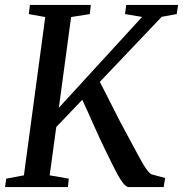

<svg xmlns="http://www.w3.org/2000/svg" viewBox="-26 -763 746 783"><path d="M-5.5 0 -0.5 -34.5 71.5 -48 158.5 -693.5 91.5 -705.5 96 -743H344.5L340 -705.5L264 -693.5L214 -323.5L553.5 -694L484 -705.5L488.5 -743H700.5L694.5 -705.5L633.5 -694.5L381 -429Q392 -408.5 406 -380.8Q420 -353 435 -323.5Q450 -294 464.2 -266.2Q478.5 -238.5 490 -218Q510 -181.5 525 -153Q540 -124.5 551.8 -103.8Q563.5 -83 573 -70.5Q582.5 -58 590.5 -52.5L647.5 -37L641.5 0H498Q488.5 -1 477.2 -14.8Q466 -28.5 453.8 -51Q441.5 -73.5 428.5 -100.2Q415.5 -127 402 -154Q391.5 -175.5 379.5 -201.5Q367.5 -227.5 355.2 -255.2Q343 -283 331.2 -309Q319.5 -335 309.5 -356L203.5 -245L176.5 -48L254.5 -34.5L251 0Z"/></svg>

Font: Merriweather 48pt
Style: Italic
Weight: 400
Italic angle: -7.8°
Version: Version 2.101